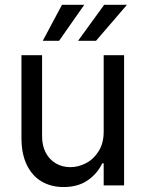

<svg xmlns="http://www.w3.org/2000/svg" viewBox="-20 -755 593 782"><path d="M402.3 -530.3H485.4V0H402.3V-89.8H396.5Q376 -46.9 336.4 -20Q296.9 6.8 239.3 6.8Q188.5 6.8 149.9 -15.6Q111.3 -38.1 89.4 -83Q67.4 -127.9 67.4 -193.4V-530.3H151.4V-199.2Q151.4 -162.1 166 -133.8Q180.7 -105.5 207 -89.8Q233.4 -74.2 266.6 -74.2Q298.8 -74.2 330.1 -90.3Q361.3 -106.4 381.8 -139.2Q402.3 -171.9 402.3 -217.8ZM404.3 -735.4H497.1L371.1 -588.9H297.9ZM232.4 -735.4H323.2L220.7 -588.9H154.3Z"/></svg>

Font: WEMIX Pretendard Variable
Style: Regular
Weight: 400
Designer: Base glyphs from Inter by Rasmus Andersson; Hangeul glyphs from Noto Sans CJK(Source Han Sans) by Jang Soo-young and Kan
Foundry: Kil Hyung-jin
Version: Version 1.000;Glyphs 3.2 (3208)